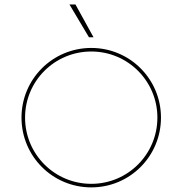

<svg xmlns="http://www.w3.org/2000/svg" viewBox="-20 -813 799 841"><path d="M369.6 -649.9H389.6L310.5 -793.5H284.2ZM379.9 7.8C548.8 7.8 685.1 -128.4 685.1 -297.9C685.1 -466.8 548.8 -603 379.9 -603C210.4 -603 74.2 -466.8 74.2 -297.9C74.2 -128.4 210.4 7.8 379.9 7.8ZM379.9 -7.8C219.2 -7.8 89.8 -137.2 89.8 -297.9C89.8 -458 219.2 -587.4 379.9 -587.4C540 -587.4 669.4 -458 669.4 -297.9C669.4 -137.2 540 -7.8 379.9 -7.8Z"/></svg>

Font: Now Thin
Style: Regular
Weight: 100
Designer: Alfredo Marco Pradil
Foundry: Alfredo Marco Pradil
Version: Version 1.200;hotconv 1.0.109;makeotfexe 2.5.65596